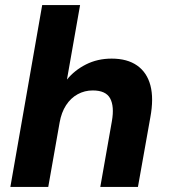

<svg xmlns="http://www.w3.org/2000/svg" viewBox="-20 -740 667 760"><path d="M21 0 147 -720H297L245 -425Q275 -462 320.5 -485Q366 -508 422 -508Q484 -508 523 -480.5Q562 -453 575.5 -401.5Q589 -350 575 -275L526 0H377L423 -261Q433 -319 416 -350.5Q399 -382 347 -382Q315 -382 287.5 -367Q260 -352 241.5 -323.5Q223 -295 216 -255L171 0Z"/></svg>

Font: DM Sans 24pt Black
Style: Italic
Weight: 900
Italic angle: -10°
Designer: Colophon Foundry, Jonny Pinhorn
Foundry: Colophon Foundry
Version: Version 4.004;gftools[0.9.30]